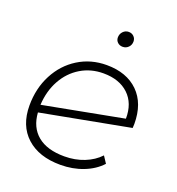

<svg xmlns="http://www.w3.org/2000/svg" viewBox="-130 -819 855 928"><g transform="rotate(20 297.0 -354.5)"><path d="M552 -304 551 -283 95 -197Q100 -122 149 -81.5Q198 -41 287 -41Q342 -41 388.5 -59.5Q435 -78 466 -111L489 -76Q454 -38 400 -17Q346 4 283 4Q172 4 108.5 -54Q45 -112 45 -215Q45 -303 82 -374Q119 -445 184 -485.5Q249 -526 330 -526Q433 -526 492.5 -467.5Q552 -409 552 -304ZM94 -236 505 -314Q506 -393 458.5 -438Q411 -483 329 -483Q264 -483 212 -451.5Q160 -420 129 -364Q98 -308 94 -236ZM334 -670Q334 -688 346 -700.5Q358 -713 375 -713Q391 -713 401.5 -702.5Q412 -692 412 -677Q412 -659 400 -647Q388 -635 371 -635Q355 -635 344.5 -645Q334 -655 334 -670Z"/></g></svg>

Font: Montserrat Alternates Light
Style: Italic
Weight: 300
Italic angle: -11.3°
Designer: Julieta Ulanovsky
Foundry: Julieta Ulanovsky
Version: Version 7.200